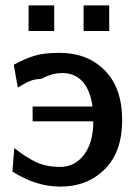

<svg xmlns="http://www.w3.org/2000/svg" viewBox="-20 -682 518 712"><path d="M86 -567V-662H181V-567ZM290 -567V-662H385V-567ZM26 -46 33 -133Q74 -100 112.5 -81.5Q151 -63 203 -63Q257 -63 291.5 -108Q326 -153 326 -232H101V-287H323Q307 -403 220 -411Q175 -413 135 -390Q122 -389 112 -387.5Q102 -386 91.5 -381.5Q81 -377 77.5 -375.5Q74 -374 61 -366Q48 -358 46 -357L31 -442Q76 -466 110.5 -476Q145 -486 201 -486Q304 -486 368.5 -421Q433 -356 433 -236Q433 -119 368.5 -54.5Q304 10 204 10Q113 10 26 -46Z"/></svg>

Font: Coval
Style: Medium
Weight: 500
Foundry: Context Ltd
Version: Version 001.000